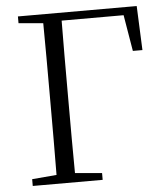

<svg xmlns="http://www.w3.org/2000/svg" viewBox="-52 -772 711 818"><g transform="rotate(-5 303.5 -362.5)"><path d="M55 -696 160 -687C161 -590 161 -490 161 -390V-333C161 -235 161 -136 160 -38L55 -29V0H354V-29L239 -39C238 -137 238 -235 238 -333V-390C238 -491 238 -593 239 -691H504L530 -536H571L563 -725H55Z"/></g></svg>

Font: Source Han Serif CN Light
Style: Regular
Weight: 300
Designer: Ryoko NISHIZUKA 西塚涼子 (kana & ideographs); Frank Grießhammer (Latin, Greek & Cyrillic); Wenlong ZHANG 张文龙 (bopomofo); San
Foundry: Adobe
Version: Version 2.003;hotconv 1.1.1;makeotfexe 2.6.0